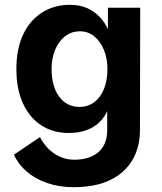

<svg xmlns="http://www.w3.org/2000/svg" viewBox="-20 -540 672 797"><path d="M425 0V-79Q413 -52 391.5 -31.5Q370 -11 338.5 0.5Q307 12 265 12Q200 12 151 -20Q102 -52 75 -111.5Q48 -171 48 -253Q48 -337 76 -396.5Q104 -456 154.5 -488Q205 -520 270 -520Q312 -520 342.5 -506Q373 -492 394 -469.5Q415 -447 428 -419V-508H562L561 0Q561 71 529.5 124.5Q498 178 437 207.5Q376 237 285 237Q225 237 175 219.5Q125 202 90 171.5Q55 141 38 102L146 29Q157 52 177.5 74Q198 96 226.5 109.5Q255 123 288 123Q352 123 388.5 91.5Q425 60 425 0ZM312 -96Q346 -97 371.5 -116Q397 -135 411.5 -170.5Q426 -206 426 -253Q426 -297 411.5 -332.5Q397 -368 371.5 -389Q346 -410 312 -410Q276 -410 249.5 -389Q223 -368 208.5 -332.5Q194 -297 194 -253Q194 -205 208.5 -169.5Q223 -134 249.5 -115Q276 -96 312 -96Z"/></svg>

Font: Inclusive Sans
Style: Bold
Weight: 700
Designer: Olivia King
Foundry: Olivia King
Version: Version 2.004